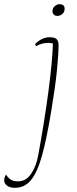

<svg xmlns="http://www.w3.org/2000/svg" viewBox="-103 -640 368 918"><path d="M-32 258Q-56 258 -69.5 247.5Q-83 237 -83 223Q-83 207 -74 195Q-63 212 -50.5 219.5Q-38 227 -16 227Q21 227 45.5 191.5Q70 156 80 101Q94 25 106.5 -53Q119 -131 128.5 -202.5Q138 -274 143.5 -333.5Q149 -393 150 -432Q139 -435 128 -435Q112 -435 97.5 -431Q83 -427 69 -419L65 -430Q83 -447 100 -454.5Q117 -462 133 -462Q159 -462 168 -452.5Q177 -443 177 -426Q177 -380 169 -301Q161 -222 141 -103Q120 24 98 103.5Q76 183 45.5 220.5Q15 258 -32 258ZM172 -564Q160 -564 154 -570.5Q148 -577 148 -586Q148 -602 159.5 -611Q171 -620 181 -620Q206 -620 206 -598Q206 -582 195 -573Q184 -564 172 -564Z"/></svg>

Font: Petrona Thin
Style: Italic
Weight: 100
Italic angle: -9°
Designer: Ringo R. Seeber
Foundry: Ringo R. Seeber
Version: Version 2.001; ttfautohint (v1.8.3)